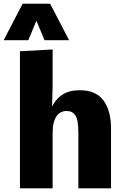

<svg xmlns="http://www.w3.org/2000/svg" viewBox="-43 -1033 686 1053"><path d="M66.4 0V-752L245.6 -761.7V-565.9L242.7 -448.7Q263.2 -490.7 300 -514.4Q336.9 -538.1 395 -538.1Q483.4 -538.1 524.7 -481.9Q565.9 -425.8 565.9 -328.6V0H386.7V-305.2Q386.7 -375.5 370.6 -399.9Q354.5 -424.3 322.8 -424.3Q306.2 -424.3 292.2 -417.7Q278.3 -411.1 267.8 -396.7Q257.3 -382.3 251.5 -359.4Q245.6 -336.4 245.6 -303.7V0ZM-22.9 -812.5 81.1 -1012.7H231.9L335.9 -812.5H201.2L156.7 -919.4L112.3 -812.5Z"/></svg>

Font: Comme ExtraBold
Style: Regular
Weight: 800
Version: Version 1.000;gftools[0.9.27]